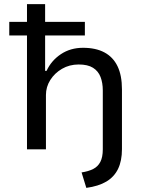

<svg xmlns="http://www.w3.org/2000/svg" viewBox="-20 -725 706 932"><path d="M399 187 376 112Q409 107 432 95.5Q455 84 467 61Q479 38 479 0V-286Q479 -323 468 -351.5Q457 -380 431.5 -396Q406 -412 362 -412Q317 -412 281 -391Q245 -370 224 -336.5Q203 -303 203 -264V0H111V-553H25V-619H111V-705H199V-619H392V-553H199V-381H206Q229 -431 275.5 -462Q322 -493 383 -493Q445 -493 487 -470.5Q529 -448 550.5 -403.5Q572 -359 572 -291V-1Q572 56 553 95Q534 134 496 156.5Q458 179 399 187Z"/></svg>

Font: Nunito Sans 6pt
Style: Regular
Weight: 400
Version: Version 3.101;gftools[0.9.27]